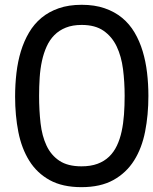

<svg xmlns="http://www.w3.org/2000/svg" viewBox="-20 -772 639 801"><path d="M319.8 -78.1Q358.4 -78.1 386.7 -88.6Q415 -99.1 435.1 -118.4Q455.1 -137.7 467.8 -164.6Q480.5 -191.4 487.5 -224.1Q494.6 -256.8 497.3 -294.2Q500 -331.5 500 -372.1Q500 -430.2 493.2 -483.6Q486.3 -537.1 466.8 -578.1Q447.3 -619.1 412.1 -643.6Q377 -668 320.8 -668Q282.7 -668 254.6 -656.7Q226.6 -645.5 206.8 -625.5Q187 -605.5 174.6 -577.9Q162.1 -550.3 155 -517.6Q147.9 -484.9 145.5 -447.8Q143.1 -410.6 143.1 -372.1Q143.1 -311.5 149.2 -258.1Q155.3 -204.6 174.1 -164.6Q192.9 -124.5 227.8 -101.3Q262.7 -78.1 319.8 -78.1ZM319.8 8.8Q240.7 8.8 187.5 -20.5Q134.3 -49.8 102.3 -101.1Q70.3 -152.3 56.6 -221.2Q43 -290 43 -369.1Q43 -419.4 48.6 -467.5Q54.2 -515.6 67.1 -558.1Q80.1 -600.6 101.1 -636.2Q122.1 -671.9 152.8 -697.5Q183.6 -723.1 225.1 -737.5Q266.6 -752 320.8 -752Q375 -752 416.7 -737.5Q458.5 -723.1 489.5 -697.5Q520.5 -671.9 541.5 -636.2Q562.5 -600.6 575.2 -558.3Q587.9 -516.1 593.5 -468.8Q599.1 -421.4 599.1 -372.1Q599.1 -292.5 585.4 -223.1Q571.8 -153.8 539.3 -102.3Q506.8 -50.8 453.1 -21Q399.4 8.8 319.8 8.8Z"/></svg>

Font: Twentytwelve Slab
Style: TwentytwelveSlab
Weight: 400
Designer: Domenico Catapano
Version: Version 1.00 2012